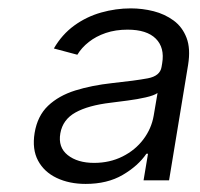

<svg xmlns="http://www.w3.org/2000/svg" viewBox="-20 -758 483 463"><path d="M186.5 -314.5Q147 -314.5 116.7 -328.9Q86.4 -343.3 71.8 -370.6Q57.1 -397.9 63.5 -437.5Q70.3 -478.5 95.9 -502.9Q121.6 -527.3 161.4 -539.8Q201.2 -552.2 250.5 -557.6Q306.2 -563.5 336.2 -569.1Q366.2 -574.7 369.6 -596.7L371.1 -605.5Q377.4 -643.1 355.7 -664.8Q334 -686.5 287.6 -686.5Q258.8 -686.5 235.1 -678.5Q211.4 -670.4 194.1 -656.7Q176.8 -643.1 166.5 -626L109.9 -641.1Q129.4 -674.8 158.9 -696.3Q188.5 -717.8 223.9 -727.8Q259.3 -737.8 295.4 -737.8Q323.2 -737.8 350.3 -731Q377.4 -724.1 398.7 -708.5Q419.9 -692.9 429.9 -666.7Q439.9 -640.6 433.6 -601.6L387.7 -323.2H326.2L336.9 -387.2H333Q313 -357.9 275.9 -336.2Q238.8 -314.5 186.5 -314.5ZM207 -365.2Q244.6 -365.2 275.4 -380.6Q306.2 -396 325.7 -421.9Q345.2 -447.8 350.6 -479L359.9 -533.7Q351.6 -527.8 331.5 -523.2Q311.5 -518.6 288.3 -515.6Q265.1 -512.7 247.1 -510.3Q192.9 -503.9 162.1 -486.8Q131.3 -469.7 125.5 -436.5Q119.6 -402.8 143.3 -384Q167 -365.2 207 -365.2Z"/></svg>

Font: Inter Light
Style: Italic
Weight: 300
Italic angle: -9.3988°
Designer: Rasmus Andersson
Foundry: rsms
Version: Version 4.001;git-66647c0bb